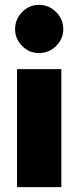

<svg xmlns="http://www.w3.org/2000/svg" viewBox="-20 -769 322 789"><path d="M232 0V-485H50V0ZM140 -551Q181 -551 210.5 -580Q240 -609 240 -649Q240 -690 210.5 -719.5Q181 -749 140 -749Q100 -749 71 -719.5Q42 -690 42 -649Q42 -609 71 -580Q100 -551 140 -551Z"/></svg>

Font: Catamaran Black
Style: Regular
Weight: 900
Designer: Pria Ravichandran
Version: Version 2.000